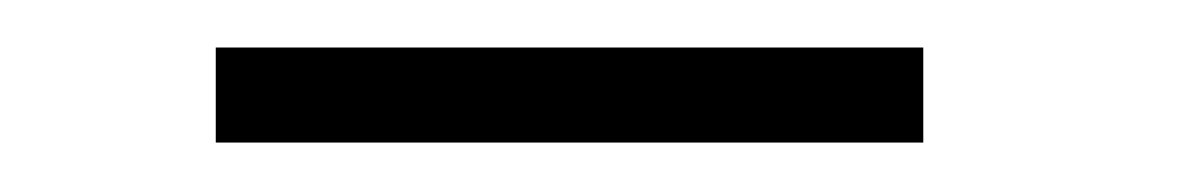

<svg xmlns="http://www.w3.org/2000/svg" viewBox="-20 -710 501 80"><path d="M69.9 -650.6H364.7V-690.2H69.9Z"/></svg>

Font: Anybody Thin
Style: Regular
Weight: 100
Designer: Tyler Finck
Foundry: Etcetera Type Company
Version: Version 1.114;gftools[0.9.25]